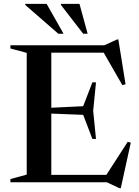

<svg xmlns="http://www.w3.org/2000/svg" viewBox="-20 -938 716 988"><path d="M474 -514.5 459.5 -368 474 -223H455.5L408 -347L180.5 -356V-380.5L408 -391.5L455.5 -514.5ZM626 -504.5 609.5 -500 505 -682 572.5 -667H165V-705H517L582.5 -735H589ZM517.5 -23 637 -208 653 -204 601.5 30.5H594.5L530 0H165V-38H582ZM33.5 0V-16.5L117.5 -39.5V-666L33.5 -688.5V-705H244V0ZM307 -764.5H280L110 -912.5V-918H220ZM431 -764.5H408L293.5 -912.5V-918H389Z"/></svg>

Font: Newsreader 60pt Medium
Style: Regular
Weight: 500
Designer: Hugues Gentile
Foundry: Production Type
Version: Version 1.003